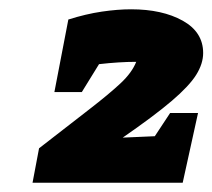

<svg xmlns="http://www.w3.org/2000/svg" viewBox="-20 -765 457 413"><path d="M50 -372 64 -446 171 -529Q215 -563 239.5 -586Q264 -609 273 -632Q237 -632 193 -627L156 -567H97L127 -723Q165 -735 199 -740Q233 -745 262 -745Q329 -745 373 -720.5Q417 -696 417 -651Q417 -628 402 -604Q387 -580 349.5 -548Q312 -516 244 -469L313 -472L346 -522H406L373 -372Z"/></svg>

Font: Piazzolla SC Black
Style: Italic
Weight: 900
Italic angle: -11.3°
Designer: Juan Pablo del Peral
Foundry: Huerta Tipografica
Version: Version 1.330